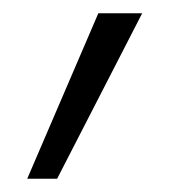

<svg xmlns="http://www.w3.org/2000/svg" viewBox="-20 -134 258 289"><path d="M21 135 128 -114H194L66 135Z"/></svg>

Font: Ysabeau Office Light
Style: Regular
Weight: 300
Designer: Christian Thalmann (Catharsis Fonts)
Version: Version 2.001;gftools[0.9.30]; featfreeze: tnum,lnum,ss02